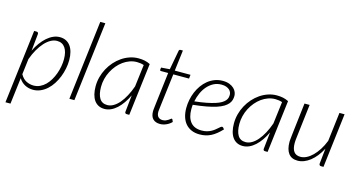

<svg xmlns="http://www.w3.org/2000/svg" viewBox="-90 -1125 3177 1698"><g transform="rotate(15 1498.0 -276.0)"><path d="M25 176 107 -499H128.5Q146 -499 146 -481L130 -324.5Q149.5 -365 173.8 -398.2Q198 -431.5 225.2 -455.2Q252.5 -479 282 -492Q311.5 -505 342 -505Q374.5 -505 399 -492.5Q423.5 -480 440 -457.2Q456.5 -434.5 465 -402Q473.5 -369.5 473.5 -329.5Q473.5 -291 465.5 -251.2Q457.5 -211.5 442.8 -174.2Q428 -137 406.8 -104Q385.5 -71 358.5 -46.5Q331.5 -22 299.2 -7.8Q267 6.5 231 6.5Q190.5 6.5 156.2 -11.5Q122 -29.5 100.5 -64.5L71 176ZM326.5 -466.5Q298 -466.5 269.2 -450.8Q240.5 -435 214 -406Q187.5 -377 164 -336.2Q140.5 -295.5 122.5 -245.5L105 -102.5Q127 -63 159 -47Q191 -31 225.5 -31Q257 -31 284.2 -43.8Q311.5 -56.5 333.8 -78.5Q356 -100.5 373.2 -129.8Q390.5 -159 402.2 -191.5Q414 -224 420.2 -258.2Q426.5 -292.5 426.5 -325Q426.5 -392 401 -429.2Q375.5 -466.5 326.5 -466.5Z M563 0 651 -727.5H697.5L609 0Z M1111.5 0H1088.5Q1079 0 1075.2 -4.5Q1071.5 -9 1071.5 -15.5L1088 -172Q1069 -132 1046.2 -99.2Q1023.5 -66.5 997.8 -43Q972 -19.5 943.5 -6.5Q915 6.5 884.5 6.5Q853 6.5 829.5 -5.8Q806 -18 790.2 -40.5Q774.5 -63 766.5 -95Q758.5 -127 758.5 -167Q758.5 -210.5 769.5 -252.2Q780.5 -294 800.8 -331.5Q821 -369 849 -400.5Q877 -432 910.8 -455Q944.5 -478 983 -491Q1021.5 -504 1062.5 -504Q1092.5 -504 1118.5 -498.8Q1144.5 -493.5 1170 -480.5ZM900 -33Q928.5 -33 956.2 -49Q984 -65 1009 -94.2Q1034 -123.5 1056.2 -164.8Q1078.5 -206 1096 -256L1121 -458.5Q1091.5 -468.5 1057 -468.5Q1023.5 -468.5 992 -457.2Q960.5 -446 932.8 -426Q905 -406 881.8 -378.5Q858.5 -351 841.5 -318.2Q824.5 -285.5 815.2 -249Q806 -212.5 806 -174.5Q806 -107.5 828.8 -70.2Q851.5 -33 900 -33Z M1306 -83.5Q1306 -86.5 1306.2 -91Q1306.5 -95.5 1307.2 -104.5Q1308 -113.5 1309.8 -127.8Q1311.5 -142 1314 -164L1348 -446.5H1282.5Q1272.5 -446.5 1272.5 -456L1275 -476.5L1353.5 -482.5L1386.5 -660.5Q1387.5 -665 1391 -668.5Q1394.5 -672 1399.5 -672H1422.5L1399 -482H1543L1539 -446.5H1395L1360.5 -165.5Q1358 -145 1356.5 -132Q1355 -119 1354 -110.8Q1353 -102.5 1352.8 -98.5Q1352.5 -94.5 1352.5 -92.5Q1352.5 -60 1367.8 -45.5Q1383 -31 1407 -31Q1423.5 -31 1436.2 -36.2Q1449 -41.5 1458.5 -47.8Q1468 -54 1474 -59.2Q1480 -64.5 1483 -64.5Q1486 -64.5 1487.5 -63.2Q1489 -62 1490.5 -59.5L1499.5 -38.5Q1479.5 -17.5 1451 -4.8Q1422.5 8 1394 8Q1353 8 1329.8 -14.5Q1306.5 -37 1306 -83.5Z M1966.5 -402.5Q1966.5 -382 1961 -363.5Q1955.5 -345 1941.5 -328.5Q1927.5 -312 1903.5 -297.2Q1879.5 -282.5 1842 -270.2Q1804.5 -258 1752.5 -248.2Q1700.5 -238.5 1630.5 -231Q1629.5 -220.5 1629 -210.2Q1628.5 -200 1628.5 -190Q1628.5 -115.5 1662.2 -73.5Q1696 -31.5 1764 -31.5Q1790.5 -31.5 1811.8 -37.2Q1833 -43 1849.8 -52Q1866.5 -61 1879.2 -71Q1892 -81 1902 -90Q1912 -99 1919.2 -104.8Q1926.5 -110.5 1932.5 -110.5Q1938.5 -110.5 1943 -105.5L1954 -92.5Q1929.5 -66.5 1906.2 -47.8Q1883 -29 1859.2 -17Q1835.5 -5 1810 0.8Q1784.5 6.5 1755.5 6.5Q1714 6.5 1681.8 -7.2Q1649.5 -21 1627.5 -46.2Q1605.5 -71.5 1594 -107.8Q1582.5 -144 1582.5 -189Q1582.5 -226.5 1590 -264.5Q1597.5 -302.5 1612.2 -337.5Q1627 -372.5 1648.8 -403Q1670.5 -433.5 1698.5 -456Q1726.5 -478.5 1760.5 -491.5Q1794.5 -504.5 1834 -504.5Q1870.5 -504.5 1895.8 -494.2Q1921 -484 1936.8 -468.8Q1952.5 -453.5 1959.5 -435.8Q1966.5 -418 1966.5 -402.5ZM1831.5 -469.5Q1791.5 -469.5 1759.2 -452.5Q1727 -435.5 1702.2 -407.2Q1677.5 -379 1660.8 -341.8Q1644 -304.5 1636 -264Q1699.5 -271 1745.5 -280.2Q1791.5 -289.5 1823.5 -299.8Q1855.5 -310 1875.2 -322Q1895 -334 1906 -346.8Q1917 -359.5 1920.8 -373Q1924.5 -386.5 1924.5 -401Q1924.5 -411.5 1919.8 -423.8Q1915 -436 1904 -446Q1893 -456 1875.2 -462.8Q1857.5 -469.5 1831.5 -469.5Z M2378 0H2355Q2345.5 0 2341.8 -4.5Q2338 -9 2338 -15.5L2354.5 -172Q2335.5 -132 2312.8 -99.2Q2290 -66.5 2264.2 -43Q2238.5 -19.5 2210 -6.5Q2181.5 6.5 2151 6.5Q2119.5 6.5 2096 -5.8Q2072.5 -18 2056.8 -40.5Q2041 -63 2033 -95Q2025 -127 2025 -167Q2025 -210.5 2036 -252.2Q2047 -294 2067.2 -331.5Q2087.5 -369 2115.5 -400.5Q2143.5 -432 2177.2 -455Q2211 -478 2249.5 -491Q2288 -504 2329 -504Q2359 -504 2385 -498.8Q2411 -493.5 2436.5 -480.5ZM2166.5 -33Q2195 -33 2222.8 -49Q2250.5 -65 2275.5 -94.2Q2300.5 -123.5 2322.8 -164.8Q2345 -206 2362.5 -256L2387.5 -458.5Q2358 -468.5 2323.5 -468.5Q2290 -468.5 2258.5 -457.2Q2227 -446 2199.2 -426Q2171.5 -406 2148.2 -378.5Q2125 -351 2108 -318.2Q2091 -285.5 2081.8 -249Q2072.5 -212.5 2072.5 -174.5Q2072.5 -107.5 2095.2 -70.2Q2118 -33 2166.5 -33Z M2629.5 -497.5 2592 -181Q2589 -157.5 2589 -137.5Q2589 -86.5 2608.2 -59.8Q2627.5 -33 2669 -33Q2696.5 -33 2724.5 -47Q2752.5 -61 2779 -87.2Q2805.5 -113.5 2829 -150.2Q2852.5 -187 2870.5 -233L2902.5 -497.5H2949.5L2889.5 0H2867.5Q2858 0 2853.8 -5Q2849.5 -10 2849.5 -18.5L2864.5 -160Q2844 -120.5 2819.2 -89.5Q2794.5 -58.5 2767.2 -37.2Q2740 -16 2711 -4.8Q2682 6.5 2653 6.5Q2597.5 6.5 2569.8 -30.2Q2542 -67 2542 -135Q2542 -139.5 2542.2 -144.8Q2542.5 -150 2543.8 -162.8Q2545 -175.5 2547.5 -198Q2550 -220.5 2554.5 -259.2Q2559 -298 2565.8 -356Q2572.5 -414 2582.5 -497.5Z"/></g></svg>

Font: Lato Light
Style: Italic
Weight: 300
Italic angle: -7°
Designer: Lukasz Dziedzic
Foundry: Lukasz Dziedzic
Version: Version 1.104; Western+Polish opensource